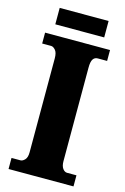

<svg xmlns="http://www.w3.org/2000/svg" viewBox="-129 -913 633 971"><g transform="rotate(15 188.0 -427.0)"><path d="M19 0V-58H66Q77 -58 88.5 -70Q100 -82 100 -109V-601Q100 -631 88.5 -644Q77 -657 66 -657H19V-714H359V-657H310Q294 -657 285.5 -644Q277 -631 277 -600V-110Q277 -85 287 -71.5Q297 -58 310 -58H359V0ZM58 -768V-854H314V-768Z"/></g></svg>

Font: Noto Serif Hebrew Condensed Black
Style: Regular
Weight: 900
Width: 3
Designer: Monotype Design Team
Foundry: Monotype Imaging Inc.
Version: Version 2.004; ttfautohint (v1.8.4.7-5d5b)